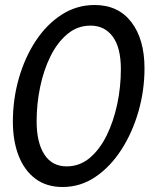

<svg xmlns="http://www.w3.org/2000/svg" viewBox="-20 -734 642 768"><path d="M230.5 14Q166 14 121.8 -19Q77.5 -52 54.5 -111Q31.5 -170 31.5 -248Q31.5 -337.5 55.5 -421Q79.5 -504.5 123 -570.5Q166.5 -636.5 226.5 -675.2Q286.5 -714 358.5 -714Q453 -714 505.5 -645.5Q558 -577 558 -460.5Q558 -372.5 533.8 -288Q509.5 -203.5 465.5 -135.2Q421.5 -67 361.8 -26.5Q302 14 230.5 14ZM246.5 -68.5Q298.5 -68.5 338.8 -102.2Q379 -136 406.8 -192.5Q434.5 -249 449 -317.8Q463.5 -386.5 463.5 -457Q463.5 -543.5 431 -587.5Q398.5 -631.5 342 -631.5Q290 -631.5 249.8 -598Q209.5 -564.5 182 -509Q154.5 -453.5 140.5 -385.8Q126.5 -318 126.5 -249.5Q126.5 -163.5 157.5 -116Q188.5 -68.5 246.5 -68.5Z"/></svg>

Font: Cabin Condensed
Style: Italic
Weight: 400
Width: 3
Italic angle: -10°
Designer: Pablo Impallari
Foundry: Pablo Impallari. http://www.impallari.com Igino Marini. http://www.ikern.com
Version: Version 3.001; ttfautohint (v1.8.3)